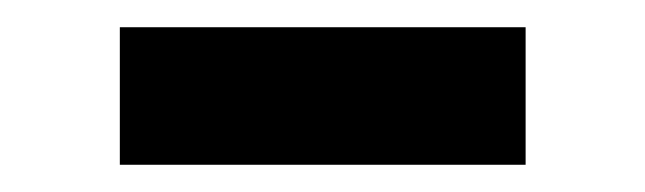

<svg xmlns="http://www.w3.org/2000/svg" viewBox="-20 -339 474 141"><path d="M68 -218V-319H366V-218Z"/></svg>

Font: Nunito Sans 11pt
Style: Bold
Weight: 700
Version: Version 3.101;gftools[0.9.27]